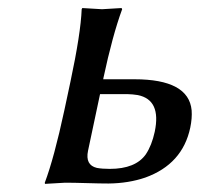

<svg xmlns="http://www.w3.org/2000/svg" viewBox="-20 -452 494 475"><path d="M362.8 -126Q379.4 -205.1 320.8 -216.8Q308.6 -218.8 294.4 -219.2H227.5L197.8 -79.1Q190.4 -43.5 219.7 -36.6Q232.4 -34.2 251.5 -34.2Q315.4 -34.2 340.8 -70.3Q355.5 -92.3 362.8 -126ZM235.8 -258.8 235.4 -255.9H312.5Q446.8 -255.9 454.1 -179.2Q455.6 -159.7 450.7 -136.2Q431.6 -45.9 339.4 -12.7Q297.9 1.5 248.5 2Q227.5 2 194.8 1Q161.6 0 141.1 0L91.3 2.9L90.8 0Q113.8 -61 139.2 -179.2L154.3 -250Q179.7 -369.1 182.1 -429.2L183.6 -432.1Q185.5 -432.1 232.4 -429.2L280.8 -432.1L282.2 -429.2Q258.3 -364.3 235.8 -258.8Z"/></svg>

Font: Linux Biolinum Slanted O
Style: Slanted
Weight: 400
Designer: Philipp H. Poll
Foundry: Philipp H. Poll
Version: Version 1.0.4